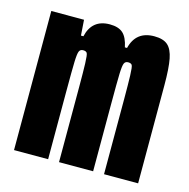

<svg xmlns="http://www.w3.org/2000/svg" viewBox="-83 -599 671 680"><g transform="rotate(15 252.5 -259.0)"><path d="M26 -510H146L150 -453H159Q174 -518 239 -518Q271 -518 287.5 -503Q304 -488 311 -453H319Q335 -518 402 -518Q435 -518 451.5 -503.5Q468 -489 474.5 -455.5Q481 -422 481 -360V0H356V-277Q356 -330 355 -361.5Q354 -393 350.5 -399Q347 -405 336 -405Q326 -405 322 -396.5Q318 -388 317 -358Q316 -328 316 -244V0H191V-277Q191 -330 190 -361.5Q189 -393 185.5 -399Q182 -405 171 -405Q161 -405 157 -396.5Q153 -388 152 -358Q151 -328 151 -244V0H26Z"/></g></svg>

Font: Saira Ultra Condensed Black
Style: Regular
Weight: 900
Width: 1
Designer: Hector Gatti with collaboration of the Omnibus-Type team
Foundry: Omnibus-Type
Version: Version 1.001; ttfautohint (v1.8)